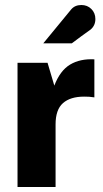

<svg xmlns="http://www.w3.org/2000/svg" viewBox="-20 -747 412 767"><path d="M50 0V-496H170L197 -405Q220 -465 260 -489Q300 -513 357 -510V-358Q345 -360 336 -360.5Q327 -361 316 -361Q261 -361 231.5 -335Q202 -309 202 -250V0ZM153 -574Q181 -608 208.5 -641.5Q236 -675 264 -709Q279 -727 305 -727Q329 -727 345 -711Q361 -695 361 -671Q361 -645 342 -629Q323 -616 304.5 -602Q286 -588 267 -574Z"/></svg>

Font: Atkinson Hyperlegible
Style: Bold
Weight: 700
Designer: Elliott Scott, Megan Eiswerth, Linus Boman, Theodore Petrosky
Foundry: Braille Institute
Version: Version 1.006; ttfautohint (v1.8.3)